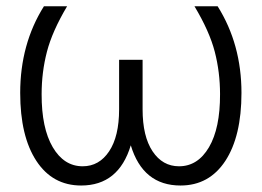

<svg xmlns="http://www.w3.org/2000/svg" viewBox="-20 -565 811 595"><path d="M116.1 -545.5H187.9Q141.7 -467.7 125.4 -404.5Q109 -341.3 109 -273.1Q108.7 -168 143.5 -108.8Q178.3 -49.7 236.2 -49.7Q287.3 -49.7 318.2 -96.1Q349.1 -142.4 349.1 -226.2V-379.6H421.9V-226.2Q421.9 -142.4 452.8 -96.1Q483.7 -49.7 534.8 -49.7Q593 -49.7 627.7 -108.8Q662.3 -168 661.9 -273.1Q661.9 -341.3 645.6 -404.5Q629.3 -467.7 582.7 -545.5H654.5Q728.3 -427.9 728.3 -277Q728.3 -142.8 678.3 -66.4Q628.2 9.9 539.4 9.9Q422.9 9.9 385.3 -114.7Q347.7 9.9 231.5 9.9Q142.8 9.9 92.7 -66.4Q42.6 -142.8 42.6 -277Q42.6 -428.6 116.1 -545.5Z"/></svg>

Font: Inter Zeller Light
Style: Regular
Weight: 300
Designer: Rasmus Andersson; Joe Bland
Foundry: zeller
Version: Version 3.015;git-dec3a8cb1